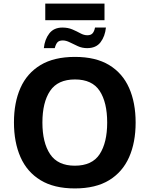

<svg xmlns="http://www.w3.org/2000/svg" viewBox="-20 -1043 836 1073"><path d="M738 -358Q738 -247 701.5 -164.5Q665 -82 590 -36Q515 10 398 10Q282 10 206.5 -36Q131 -82 94.5 -165Q58 -248 58 -359Q58 -470 94.5 -552Q131 -634 206.5 -679.5Q282 -725 399 -725Q515 -725 590 -679.5Q665 -634 701.5 -551.5Q738 -469 738 -358ZM217 -358Q217 -246 260 -181.5Q303 -117 398 -117Q495 -117 537 -181.5Q579 -246 579 -358Q579 -471 537 -535Q495 -599 399 -599Q303 -599 260 -535Q217 -471 217 -358ZM233 -930V-1023H564V-930ZM225 -774Q230 -823 255.5 -856Q281 -889 329 -889Q360 -889 384.5 -878.5Q409 -868 429 -857Q449 -846 468 -846Q488 -846 497.5 -857Q507 -868 511 -889H572Q567 -840 542 -807Q517 -774 467 -774Q439 -774 415 -785Q391 -796 370 -806.5Q349 -817 331 -817Q311 -817 301.5 -807Q292 -797 286 -774Z"/></svg>

Font: Noto Sans IKEA
Style: Bold
Weight: 600
Designer: Monotype Design Team
Foundry: Monotype Imaging Inc.
Version: Version 2.001